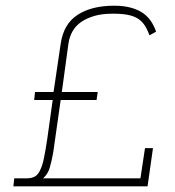

<svg xmlns="http://www.w3.org/2000/svg" viewBox="-20 -654 614 674"><path d="M498 0H27L30 -28H74Q91 -28 102.5 -34.5Q114 -41 121 -57Q129 -73 134.5 -100Q140 -127 146 -167L165 -303H100L103 -331H168L193 -500Q203 -570 252.5 -602Q302 -634 381 -634Q414 -634 439.5 -627Q465 -620 482 -608Q499 -596 510 -579.5Q521 -563 528 -543L505 -530Q497 -551 487.5 -565.5Q478 -580 463.5 -589Q449 -598 428 -602Q407 -606 377 -606Q338 -606 311 -598Q284 -590 265 -577Q245 -563 234 -543Q223 -523 220 -499L197 -331H323L319 -303H193L167 -120Q162 -91 155 -66.5Q148 -42 131 -28H473L489 -134H517Z"/></svg>

Font: Josefin Slab Light
Style: Italic
Weight: 300
Italic angle: -12°
Designer: Santiago Orozco
Foundry: Typemade
Version: Version 2.000